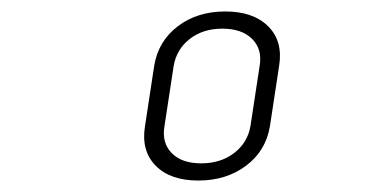

<svg xmlns="http://www.w3.org/2000/svg" viewBox="-20 -760 640 335"><path d="M326 -445Q277 -445 251.5 -471Q226 -497 233 -540L249 -645Q256 -688 290 -714Q324 -740 373 -740Q422 -740 448 -714Q474 -688 467 -645L451 -540Q444 -497 409.5 -471Q375 -445 326 -445ZM331 -475Q365 -475 388.5 -493Q412 -511 417 -540L433 -645Q438 -674 420 -692Q402 -710 368 -710Q334 -710 311 -692Q288 -674 283 -645L267 -540Q262 -511 279.5 -493Q297 -475 331 -475Z"/></svg>

Font: NKDuy Mono Thin
Style: Italic
Weight: 100
Italic angle: -9°
Monospace: yes
Designer: NKDuy
Foundry: NKDuy
Version: Version 2.251; ttfautohint (v1.8.4.7-5d5b)